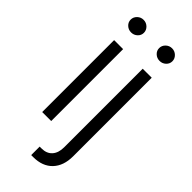

<svg xmlns="http://www.w3.org/2000/svg" viewBox="-289 -758 1001 1001"><g transform="rotate(45 211.5 -257.5)"><path d="M72.3 -530.3H138.7V0H72.3ZM57.6 -667Q57.6 -686 72 -700Q86.4 -713.9 106.4 -713.9Q126.5 -713.9 140.9 -700Q155.3 -686 155.3 -667Q155.3 -647.9 140.9 -634.5Q126.5 -621.1 106.4 -621.1Q86.4 -621.1 72 -634.5Q57.6 -647.9 57.6 -667ZM349.6 -530.3V48.8Q349.6 119.1 311.5 159.2Q273.4 199.2 205.1 199.2H190.4V136.7H204.1Q241.7 136.7 262.5 113.5Q283.2 90.3 283.2 48.8V-530.3ZM267.6 -667Q267.6 -686 282 -700Q296.4 -713.9 316.4 -713.9Q336.4 -713.9 350.8 -700Q365.2 -686 365.2 -667Q365.2 -647.9 350.8 -634.5Q336.4 -621.1 316.4 -621.1Q296.4 -621.1 282 -634.5Q267.6 -647.9 267.6 -667Z"/></g></svg>

Font: Pretendard Std Light
Style: Regular
Weight: 300
Designer: Base glyphs from Inter by Rasmus Andersson; Hangeul glyphs from Noto Sans CJK(Source Han Sans) by Jang Soo-young and Kan
Foundry: Kil Hyung-jin
Version: Version 1.309